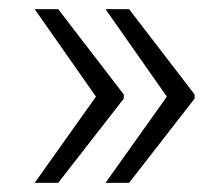

<svg xmlns="http://www.w3.org/2000/svg" viewBox="-20 -481 493 422"><path d="M107.9 -460.9 252 -273.4V-264.2L107.9 -79.1H56.2L190.9 -268.6L56.2 -460.9ZM263.7 -460.9 407.7 -273.4V-264.2L263.7 -79.1H211.9L346.7 -268.6L211.9 -460.9Z"/></svg>

Font: RobotoDraft Light
Style: Regular
Weight: 300
Version: Version 2.001151; 2014